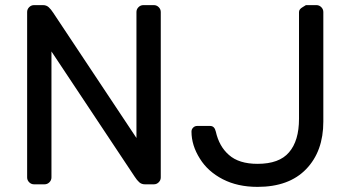

<svg xmlns="http://www.w3.org/2000/svg" viewBox="-20 -720 1363 750"><path d="M1148 -673Q1148 -673 1148 -256Q1148 -170 1109 -125Q1071 -80 986 -80Q913 -80 874 -115Q836 -148 823 -206Q818 -228 801 -228H750Q741 -228 734.5 -221.5Q728 -215 728 -206Q728 -152 761 -100Q792 -50 850 -20Q908 10 986 10Q1109 10 1176 -59.5Q1243 -129 1243 -245V-673Q1243 -684 1235 -692Q1227 -700 1216 -700H1175L1162 -692Q1148 -684 1148 -673ZM506 -30 181 -519V-27Q181 -16 173 -8Q165 0 154 0H113Q102 0 94 -8Q86 -16 86 -27V-673Q86 -684 94 -692Q102 -700 113 -700H148Q161 -700 170 -692Q179 -684 188 -670L513 -181V-673Q513 -684 521 -692Q529 -700 540 -700H581Q592 -700 600 -692Q608 -684 608 -673V-27Q608 -16 600 -8Q592 0 581 0H546Q533 0 524 -8Q515 -16 506 -30Z"/></svg>

Font: Contemporary
Style: Regular
Weight: 400
Designer: Victor Tran
Foundry: Victor Tran
Version: Version 1.100